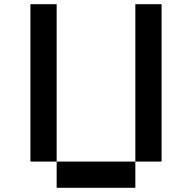

<svg xmlns="http://www.w3.org/2000/svg" viewBox="-20 -895 915 915"><path d="M125 -875H250V-125H125ZM250 -125H625V0H250ZM625 -125V-875H750V-125Z"/></svg>

Font: Dogica Pixel
Style: Regular
Weight: 400
Designer: Roberto Mocci
Version: Version 001.000